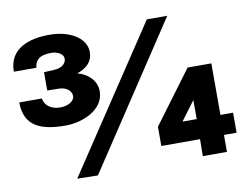

<svg xmlns="http://www.w3.org/2000/svg" viewBox="-79 -854 1269 972"><g transform="rotate(-10 555.0 -368.0)"><path d="M21 -587H137C142 -643 188 -648 227 -648C254 -648 286 -632 286 -608C286 -583 264 -563 225 -561L171 -558V-464L232 -463C271 -462 295 -439 295 -414C295 -390 266 -368 221 -368C189 -368 146 -381 137 -429H21C21 -305 108 -273 232 -273C320 -273 432 -319 432 -414C432 -478 378 -512 336 -523C388 -541 417 -571 417 -619C417 -692 333 -740 231 -740C125 -740 21 -706 21 -587ZM835 -731H730L243 2L349 4ZM891 -455 691 -186V-87H890L889 0H1013V-87H1078V-190H1013V-455ZM818 -190 891 -288V-190Z"/></g></svg>

Font: United Sans Black
Style: Regular
Weight: 900
Designer: Pablo Impallari, Rodrigo Fuenzalida (Modified by Dan O. Williams)
Version: Version 1.000;PS 001.000;hotconv 1.0.88;makeotf.lib2.5.64775